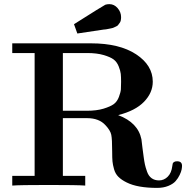

<svg xmlns="http://www.w3.org/2000/svg" viewBox="-20 -895 902 926"><path d="M39.1 0V-46.9H147V-639.2H39.1V-686H418.9Q556.2 -686 636.5 -633.1Q716.8 -580.1 716.8 -501Q716.8 -447.8 674.8 -404.3Q632.8 -360.8 549.8 -339.8Q646 -303.7 662.1 -223.1Q662.1 -221.2 667 -182.6Q671.9 -144 672.9 -138.2Q675.8 -116.2 679 -101.6Q682.1 -86.9 689.5 -66.4Q696.8 -45.9 711.4 -35.4Q726.1 -24.9 747.1 -24.9Q771 -24.9 789.1 -43Q807.1 -61 811 -94.2Q812 -102.1 813 -106Q814 -109.9 819.1 -113.5Q824.2 -117.2 834 -117.2Q857.9 -117.2 857.9 -95.2Q857.9 -88.4 856 -77.6Q854 -66.9 846.4 -51Q838.9 -35.2 826.9 -21.5Q814.9 -7.8 791.5 1.7Q768.1 11.2 737.8 11.2Q642.6 11.2 590.8 -15.1Q565.9 -27.3 551 -42.2Q536.1 -57.1 530 -79.1Q523.9 -101.1 522.5 -116.5Q521 -131.8 521 -164.1Q521 -224.1 516.6 -245.1Q512.2 -266.1 488.8 -291Q458 -325.2 399.9 -325.2H283.2V-46.9H391.1V0Q355 -2.9 215.1 -2.9Q75.2 -2.9 39.1 0ZM283.2 -360.8H398.9Q445.8 -360.8 479 -370.8Q512.2 -380.9 528.6 -392.8Q544.9 -404.8 553.5 -427.5Q562 -450.2 563 -463.6Q564 -477.1 564 -500Q564 -523.9 562.5 -538.6Q561 -553.2 552.5 -574.7Q543.9 -596.2 528.1 -608.2Q512.2 -620.1 479.5 -629.6Q446.8 -639.2 400.9 -639.2H283.2ZM336.9 -778.3Q479 -868.2 487.8 -872.1Q496.6 -875 506.8 -875H507.8Q530.8 -875 547.4 -855.7Q564 -836.4 564 -812Q564 -804.2 562.5 -796.6Q561 -789.1 556.9 -784.2Q552.7 -779.3 549.8 -774.7Q546.9 -770 539.3 -767.1Q531.7 -764.2 528.8 -762.2Q525.9 -760.3 515.9 -758.3Q505.9 -756.3 503.9 -755.9Q502 -755.4 490.7 -753.4L480 -752.4Q443.8 -746.6 353 -733.4Z"/></svg>

Font: CMU Serif
Style: Bold
Weight: 700
Version: Version 0.7.0